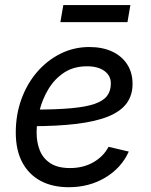

<svg xmlns="http://www.w3.org/2000/svg" viewBox="-20 -742 607 773"><path d="M256.8 11.7Q190.4 11.7 142.8 -14.2Q95.2 -40 69.3 -89.1Q43.5 -138.2 43.5 -208.5Q43.5 -280.3 66.2 -342.8Q88.9 -405.3 129.6 -452.4Q170.4 -499.5 224.1 -526.1Q277.8 -552.7 339.4 -552.7Q392.1 -552.7 431.2 -534.7Q470.2 -516.6 491.9 -483.2Q513.7 -449.7 513.7 -404.3Q513.7 -358.4 489.7 -325.9Q465.8 -293.5 416 -273.2Q366.2 -252.9 288.8 -243.4Q211.4 -233.9 104.5 -233.9L116.2 -300.8Q205.6 -300.8 265.6 -306.2Q325.7 -311.5 360.8 -323.7Q396 -335.9 411.1 -356Q426.3 -376 426.3 -405.8Q426.3 -437.5 400.4 -456.3Q374.5 -475.1 330.6 -475.1Q276.4 -475.1 237.8 -449.5Q199.2 -423.8 174.8 -383.1Q150.4 -342.3 138.9 -296.1Q127.4 -250 127.4 -208Q127.4 -168.5 140.4 -136.2Q153.3 -104 182.9 -84.7Q212.4 -65.4 262.2 -65.4Q314.9 -65.4 355.7 -88.6Q396.5 -111.8 417 -150.9L498.5 -131.8Q468.8 -65.9 404.1 -27.1Q339.4 11.7 256.8 11.7ZM504.9 -721.7 493.2 -652.8H223.1L234.9 -721.7Z"/></svg>

Font: Inter 17pt
Style: Italic
Weight: 400
Italic angle: -9.3988°
Version: Version 4.001;git-66647c0bb